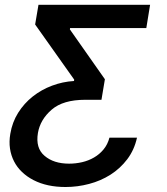

<svg xmlns="http://www.w3.org/2000/svg" viewBox="-20 -565 676 777"><path d="M21.7 -23.4Q29.5 -70.3 53.4 -108.5Q77.4 -146.7 112.4 -174.4Q147.4 -202.1 190.3 -218.2Q233.3 -234.4 279.5 -237.2L280.2 -242.9L122.2 -465.9L135.7 -545.5H587.4L572.1 -451.3H263.5L262.8 -446L404.5 -244.3L390.6 -161.2H325.3Q235.4 -161.2 189.3 -121.4Q142.8 -81.3 133.5 -27Q123.2 34.4 160.5 65.7Q197.4 97.3 259.6 97.3Q286.2 97.3 312.3 91.3Q338.4 85.2 360.4 72.4Q382.5 59.7 399 39.8Q415.5 19.9 422.9 -7.8H534.4Q523.4 41.9 495 79.4Q466.6 116.8 427.2 141.9Q387.8 166.9 340.7 179.3Q293.7 191.8 245 191.8Q170.1 191.8 116.1 164.1Q89.1 150.2 69.1 131Q49 111.9 36.8 87.9Q24.5 63.9 20.4 36Q16.3 8.2 21.7 -23.4Z"/></svg>

Font: Inter P Medium
Style: Italic
Weight: 500
Italic angle: 9.39999°
Designer: Rasmus Andersson
Foundry: rsms
Version: Version 3.018;git-588b23468